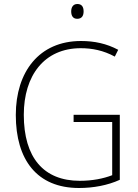

<svg xmlns="http://www.w3.org/2000/svg" viewBox="-20 -930 690 960"><path d="M367 -910C345 -910 336 -893 336 -873C336 -851 345 -836 366 -836C389 -836 398 -851 398 -873C398 -894 390 -910 367 -910ZM348 -356V-320H541V-54C497 -37 442 -26 379 -26C198 -26 99 -142 99 -356C99 -552 201 -689 384 -689C440 -689 497 -678 554 -647L571 -681C513 -712 452 -725 385 -725C176 -725 59 -571 59 -355C59 -131 165 10 375 10C446 10 518 -3 579 -31V-356Z"/></svg>

Font: Noto Sans Malayalam SemiCondensed ExtraLight
Style: Regular
Weight: 200
Width: 4
Designer: Jelle Bosma - Monotype Design Team
Foundry: Monotype Imaging Inc.
Version: Version 2.104